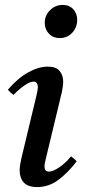

<svg xmlns="http://www.w3.org/2000/svg" viewBox="-20 -749 344 781"><path d="M269 -113Q282 -104 292 -93Q258 -48 218.5 -18Q179 12 131 12Q94 12 77 -6.5Q60 -25 60 -56Q60 -67 62 -79.5Q64 -92 67 -105L127 -355Q134 -384 134 -393Q134 -417 116 -417Q102 -417 79.5 -401.5Q57 -386 35 -363Q28 -368 22.5 -373Q17 -378 12 -384Q52 -431 94.5 -454.5Q137 -478 174 -478Q208 -478 222.5 -460.5Q237 -443 237 -417Q237 -408 235.5 -397.5Q234 -387 232 -376L168 -110Q167 -103 164 -92.5Q161 -82 161 -72Q161 -63 165 -57Q169 -51 179 -51Q196 -51 222 -69Q248 -87 269 -113ZM223 -594Q196 -594 179 -612Q162 -630 162 -656Q162 -686 183.5 -707.5Q205 -729 235 -729Q262 -729 278 -711.5Q294 -694 294 -668Q294 -638 274 -616Q254 -594 223 -594Z"/></svg>

Font: Tiro Kannada
Style: Italic
Weight: 400
Italic angle: -11°
Designer: Kannada: John Hudson & Fiona Ross, assisted by Kaja Sojewska. Latin: John Hudson with Paul Hanslow, assisted by Kaja Soj
Foundry: Tiro Typeworks Ltd.
Version: Version 1.52